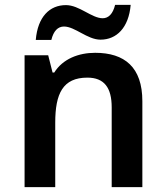

<svg xmlns="http://www.w3.org/2000/svg" viewBox="-20 -769 682 789"><path d="M127 -605H191C200 -642 218 -660 243 -660C288 -660 339 -606 393 -606C459 -606 509 -655 517 -749H453C444 -712 426 -694 402 -694C357 -694 306 -748 251 -748C184 -748 135 -700 127 -605ZM371 -552C303 -552 238 -527 203 -471H196L178 -542H81V0H207V-265C207 -384 238 -450 339 -450C408 -450 439 -409 439 -328V0H565V-353C565 -493 492 -552 371 -552Z"/></svg>

Font: Noto Sans Sinhala SemiBold
Style: Regular
Weight: 600
Designer: Jelle Bosma - Monotype Design Team
Foundry: Monotype Imaging Inc.
Version: Version 2.006